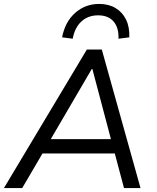

<svg xmlns="http://www.w3.org/2000/svg" viewBox="-33 -957 800 977"><path d="M-13 0 409 -705H485L682 0H598L545 -199L579 -176H152L196 -198L80 0ZM434 -606 216 -233 194 -249H561L536 -232L437 -606ZM337 -760 283 -767Q298 -846 349.5 -891.5Q401 -937 472 -937Q520 -937 555 -916Q590 -895 608.5 -857Q627 -819 625 -767L570 -760Q572 -816 545 -847.5Q518 -879 466 -879Q415 -879 381 -847.5Q347 -816 337 -760Z"/></svg>

Font: Nunito Sans 10pt
Style: Italic
Weight: 400
Italic angle: -9°
Designer: Vernon Adams
Foundry: Vernon Adams
Version: Version 3.101;gftools[0.9.27]